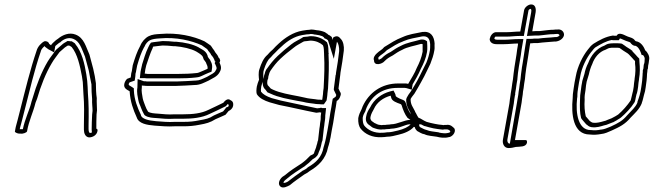

<svg xmlns="http://www.w3.org/2000/svg" viewBox="-20 -624 2945 865"><path d="M47 -30C52 -25 62 -21 73 -22C81 -20 101 -26 102 -33C110 -80 129 -116 140 -161L147 -179C164 -238 186 -294 213 -339C223 -357 237 -373 248 -389L272 -410C277 -413 280 -416 286 -419C288 -419 291 -418 294 -418L303 -412C329 -380 340 -329 349 -281L353 -254C354 -236 355 -217 356 -199C360 -154 359 -107 358 -58V-40C358 -24 364 -7 381 -5C399 -5 416 -16 419 -33C420 -38 420 -42 415 -44H414C414 -64 414 -88 415 -109L417 -127C417 -146 415 -163 416 -182C413 -201 412 -227 412 -249C410 -260 409 -270 407 -281L400 -314C394 -336 389 -356 383 -378C367 -413 359 -453 321 -468C292 -480 261 -466 242 -450C239 -448 236 -446 232 -443L222 -434C220 -432 211 -424 210 -420C206 -422 204 -425 201 -427C200 -434 191 -440 180 -438C166 -431 150 -414 145 -396C116 -311 94 -219 70 -125L59 -82C56 -69 51 -55 49 -42ZM69 -42C71 -54 76 -67 79 -81L90 -124C114 -218 135 -309 164 -393V-394C166 -402 175 -412 182 -417V-414L187 -410C187 -410 192 -406 198 -402L224 -388L229 -416C230 -418 233 -420 233 -420L244 -429C245 -430 247 -431 250 -433L253 -434L254 -436C269 -449 289 -457 310 -449C339 -438 347 -407 363 -369C369 -347 375 -326 380 -306L386 -274L392 -244C392 -222 393 -198 395 -178C394 -157 397 -141 397 -125L395 -107V-106C394 -85 393 -61 393 -40L394 -27C392 -26 388 -25 385 -25C382 -26 379 -31 379 -43V-61C380 -110 380 -158 376 -204C376 -224 374 -240 373 -258V-259L369 -288C361 -337 349 -390 319 -426L318 -428L317 -429C313 -432 309 -434 308 -435L303 -438H297C295 -438 294 -439 289 -439H283L279 -436C271 -432 266 -428 263 -426L262 -425L234 -401L231 -398C222 -384 207 -367 195 -347C167 -300 144 -241 127 -182L121 -163V-162C111 -123 92 -87 83 -42H80H78H74Z M540 -246C536 -226 552 -220 564 -213C567 -166 580 -130 596 -95C605 -67 641 -61 677 -58C705 -56 735 -53 766 -55H805C833 -55 854 -57 879 -62C908 -67 927 -72 951 -87C966 -94 982 -100 996 -107C1001 -113 1006 -119 1010 -124C1018 -127 1028 -136 1030 -146C1033 -162 1027 -169 1018 -173C1006 -183 993 -170 986 -161C964 -151 942 -139 919 -129C887 -113 848 -109 805 -109H766C738 -107 715 -110 691 -112C675 -113 657 -114 647 -121C642 -129 637 -139 634 -148C630 -160 626 -167 623 -181C621 -196 616 -212 619 -231V-239C622 -238 626 -238 629 -238C634 -237 638 -237 641 -237H775C803 -238 830 -239 857 -241C882 -241 900 -252 920 -261C938 -272 958 -278 969 -298C981 -317 974 -330 969 -342C971 -345 971 -348 972 -352C970 -359 968 -363 965 -364C962 -373 957 -380 950 -388C947 -394 943 -400 938 -406C936 -410 932 -415 929 -419C920 -425 911 -432 901 -438C852 -461 780 -478 702 -471C684 -470 666 -469 650 -461C634 -453 619 -436 612 -418C597 -391 588 -363 578 -330L574 -304C572 -297 570 -290 570 -283C569 -280 570 -278 569 -275L553 -269C547 -264 542 -255 540 -246ZM560 -246C560 -248 563 -251 564 -253L587 -261L589 -275C590 -280 590 -283 590 -283V-284V-286C590 -291 591 -296 593 -301V-303L598 -329C608 -363 616 -387 629 -411L630 -412L631 -414C636 -427 646 -438 656 -443C667 -448 681 -450 700 -451C774 -458 843 -441 889 -420C897 -415 905 -408 913 -403C915 -400 918 -397 919 -394L920 -393L921 -392C926 -386 930 -381 931 -377L932 -375L934 -374C940 -367 943 -361 946 -354L948 -347H951L947 -340L951 -332C957 -318 958 -316 952 -307L951 -306V-305C946 -295 935 -291 913 -278C891 -268 879 -261 861 -261H860C834 -259 805 -258 778 -257H644C641 -257 639 -257 636 -258H634H632H628L600 -268L599 -230C595 -206 601 -187 603 -174C606 -156 612 -150 615 -139C619 -128 624 -118 629 -109L631 -106L633 -104C649 -93 671 -93 686 -92C709 -90 735 -87 764 -89H802C846 -89 889 -93 925 -111C950 -122 971 -133 992 -143L998 -146L1002 -151C1003 -152 1004 -154 1005 -155L1007 -154C1011 -152 1011 -154 1010 -146C1010 -145 1006 -142 1005 -142L999 -140L995 -134L985 -122C972 -116 960 -112 946 -105L944 -104L942 -103C922 -90 907 -87 878 -82C854 -77 835 -75 808 -75H768C739 -73 711 -76 683 -78C646 -81 620 -89 615 -104V-105V-106C599 -140 585 -174 583 -218V-226L576 -231C561 -240 559 -240 560 -246ZM612 -290 610 -272H632C640 -271 640 -271 642 -271H781C808 -271 838 -272 863 -275C878 -276 886 -281 889 -282C901 -287 911 -293 920 -296L933 -301L935 -314C939 -336 928 -350 928 -350L927 -354L925 -356C924 -357 922 -360 918 -365V-367H917L916 -369V-370L915 -374C908 -396 886 -403 877 -409V-410H876C849 -425 812 -433 774 -436H773H765C747 -438 732 -439 715 -439H714H712C698 -437 685 -436 671 -434L660 -432L654 -423C651 -418 649 -414 648 -411C635 -385 628 -357 620 -333V-332C617 -319 613 -304 612 -290ZM632 -292C633 -305 636 -318 639 -330C648 -356 656 -383 668 -408C668 -410 669 -412 670 -414C683 -416 697 -417 712 -419C728 -419 742 -418 760 -416H768C804 -413 840 -405 864 -392C875 -385 891 -377 895 -365V-364C897 -357 899 -353 902 -351L908 -342C910 -333 917 -328 915 -314C905 -310 896 -305 885 -301C880 -299 872 -295 866 -295C839 -292 811 -291 784 -291H645C644 -291 641 -291 638 -292Z M1149 -313C1143 -297 1146 -275 1147 -265C1143 -255 1139 -244 1137 -234C1135 -221 1134 -209 1137 -200C1148 -182 1170 -171 1195 -163L1238 -151C1295 -140 1348 -127 1405 -116C1411 -117 1417 -117 1421 -118C1423 -117 1425 -117 1427 -117C1422 -85 1428 -101 1422 -68C1422 -60 1420 -53 1419 -45C1417 -27 1415 -9 1413 8C1413 10 1411 11 1411 13C1410 20 1408 26 1406 32C1404 44 1398 53 1395 65C1394 71 1384 74 1378 77C1366 90 1354 101 1339 112C1314 128 1286 146 1264 165L1252 173C1238 185 1230 206 1244 217C1256 226 1275 216 1286 210C1306 193 1329 178 1351 162C1361 157 1369 152 1376 146C1413 124 1448 93 1458 39C1460 32 1463 25 1464 18C1466 15 1465 12 1466 9L1469 -4C1471 -18 1478 -55 1481 -70C1484 -85 1482 -80 1485 -95L1488 -115C1493 -143 1493 -141 1497 -169C1504 -173 1510 -179 1514 -193C1517 -200 1515 -207 1512 -210L1505 -225C1508 -246 1510 -266 1513 -287L1514 -297C1520 -330 1525 -363 1529 -396C1531 -416 1526 -438 1516 -448C1507 -459 1499 -466 1481 -455L1479 -444C1478 -448 1477 -453 1474 -458C1469 -462 1464 -466 1458 -468L1456 -471C1452 -473 1448 -476 1444 -479C1432 -484 1420 -487 1406 -488C1397 -490 1389 -491 1382 -491C1376 -490 1369 -489 1363 -489C1356 -488 1349 -487 1343 -486C1301 -479 1264 -454 1236 -428C1226 -419 1218 -411 1209 -401C1201 -394 1192 -386 1185 -377C1167 -362 1157 -338 1149 -313ZM1169 -310C1177 -335 1186 -354 1197 -363L1199 -365L1201 -367C1206 -373 1213 -381 1220 -387L1221 -388L1223 -390C1230 -398 1238 -405 1249 -415C1274 -439 1306 -460 1342 -466C1347 -467 1355 -468 1361 -469C1370 -469 1376 -470 1380 -471C1386 -471 1392 -470 1399 -468H1400H1402C1413 -467 1424 -464 1432 -461C1435 -459 1437 -457 1439 -456L1442 -451L1448 -449C1450 -448 1454 -446 1457 -443C1458 -440 1459 -439 1460 -435L1484 -359L1498 -436L1500 -434L1499 -433H1500C1504 -429 1509 -410 1508 -394C1504 -360 1500 -330 1494 -297L1493 -287L1492 -286C1489 -265 1487 -245 1484 -224V-219L1495 -196C1492 -186 1491 -187 1489 -186L1479 -179L1477 -168C1473 -140 1473 -143 1468 -115L1465 -95C1462 -78 1463 -83 1461 -70C1459 -56 1452 -19 1449 -4L1446 9V12L1444 15V18C1443 23 1441 29 1439 36L1438 38V39C1430 84 1403 109 1368 129L1366 130L1365 132C1360 136 1353 141 1344 145H1343L1341 147C1320 162 1298 177 1277 194C1265 201 1259 200 1258 200C1257 199 1256 196 1264 188L1274 180L1275 179C1295 162 1323 144 1348 128L1350 127C1365 116 1377 105 1389 93C1393 91 1409 83 1414 68C1417 57 1422 52 1426 34C1428 26 1429 19 1430 16C1430 15 1433 9 1433 8V7C1435 -10 1437 -29 1439 -46C1440 -54 1442 -63 1442 -69C1448 -105 1443 -90 1447 -118L1449 -137H1431L1427 -139L1419 -137C1419 -137 1414 -137 1409 -136C1353 -147 1300 -160 1245 -171L1204 -182C1180 -190 1164 -200 1156 -211C1155 -215 1155 -223 1157 -234C1158 -241 1162 -251 1166 -261L1168 -266L1167 -271C1166 -280 1165 -301 1169 -310ZM1165 -263C1162 -248 1163 -231 1176 -220L1185 -208L1199 -202C1235 -185 1277 -178 1318 -170L1346 -165C1363 -160 1381 -159 1394 -157C1401 -156 1404 -155 1411 -155H1417C1418 -155 1421 -154 1427 -154H1439L1451 -171L1452 -176C1454 -185 1454 -193 1455 -199V-200V-201C1456 -211 1457 -219 1458 -227V-228V-229C1461 -287 1463 -329 1460 -380L1461 -384L1460 -386C1459 -399 1461 -415 1454 -431L1453 -434L1450 -436C1435 -449 1411 -461 1381 -461H1379H1377C1375 -461 1370 -460 1365 -459C1357 -458 1355 -458 1353 -458L1346 -457L1340 -453C1328 -445 1308 -437 1292 -424C1270 -407 1251 -391 1231 -372C1212 -354 1197 -335 1183 -315L1182 -314L1181 -313C1179 -309 1175 -304 1173 -293C1173 -291 1170 -287 1169 -279L1168 -271L1166 -264ZM1185 -263 1188 -270 1189 -279C1190 -284 1192 -288 1193 -293C1194 -297 1196 -301 1199 -306C1212 -325 1226 -343 1243 -359C1262 -377 1282 -393 1303 -409C1316 -420 1333 -428 1348 -437H1349C1350 -437 1351 -438 1352 -438C1356 -438 1359 -439 1363 -439C1367 -440 1373 -440 1378 -441C1403 -441 1423 -431 1435 -420C1440 -409 1439 -396 1440 -381V-378C1443 -326 1441 -286 1438 -227C1436 -218 1436 -209 1435 -199C1434 -191 1433 -183 1432 -176L1431 -174C1428 -174 1424 -175 1421 -175H1415C1411 -175 1406 -176 1400 -177C1385 -179 1368 -180 1354 -184L1326 -190C1285 -198 1242 -205 1210 -220L1200 -225L1191 -235C1183 -241 1183 -249 1185 -263Z M1594 -92C1593 -72 1596 -55 1606 -43C1624 -21 1656 -3 1701 -6C1708 -6 1716 -7 1723 -8C1741 -8 1759 -13 1775 -17C1801 -23 1829 -34 1845 -53C1846 -52 1847 -51 1849 -51C1850 -44 1854 -39 1859 -34C1869 -29 1879 -21 1893 -19C1906 -12 1930 -11 1948 -8C1962 -4 1984 -1 2001 -6C2015 -6 2035 -26 2028 -44C2021 -52 2009 -65 1990 -61H1982C1979 -60 1976 -60 1974 -61L1956 -63L1939 -66C1928 -68 1912 -72 1902 -75C1889 -80 1877 -90 1865 -94C1861 -101 1857 -107 1854 -114C1852 -117 1850 -120 1849 -124C1841 -141 1829 -153 1830 -178C1834 -186 1841 -194 1847 -202C1858 -220 1866 -234 1876 -252C1886 -269 1897 -291 1906 -310L1919 -337C1927 -358 1933 -374 1937 -398C1939 -408 1937 -418 1938 -428C1936 -459 1922 -485 1883 -480C1849 -473 1823 -470 1794 -457C1762 -445 1739 -429 1711 -412C1701 -399 1690 -396 1677 -383C1669 -376 1660 -363 1665 -352C1665 -325 1702 -335 1713 -349C1724 -360 1732 -365 1749 -374C1762 -383 1777 -393 1791 -399C1815 -413 1846 -417 1876 -426H1879C1880 -426 1882 -426 1884 -425V-413V-398V-391C1879 -364 1869 -340 1858 -319C1849 -295 1832 -269 1820 -248L1819 -246C1815 -247 1812 -248 1808 -248H1774C1698 -248 1642 -206 1614 -145C1612 -141 1611 -136 1609 -132C1602 -118 1597 -108 1594 -92ZM1614 -93C1616 -106 1620 -112 1627 -125V-126V-127C1630 -134 1632 -140 1632 -140C1656 -193 1703 -228 1770 -228H1804C1805 -228 1807 -228 1811 -227L1835 -220L1839 -244C1851 -264 1865 -288 1876 -314C1888 -337 1899 -361 1904 -391V-392L1905 -401V-417L1904 -438L1896 -443C1890 -446 1884 -446 1883 -446H1877L1873 -445C1847 -437 1815 -433 1785 -417C1768 -409 1753 -399 1740 -390C1722 -381 1713 -375 1700 -362L1699 -361L1697 -360C1696 -359 1689 -355 1686 -355V-356L1685 -359L1684 -363C1684 -364 1686 -367 1688 -369H1689V-370C1697 -378 1708 -382 1723 -398C1751 -415 1769 -428 1797 -438L1798 -439H1799C1824 -450 1849 -453 1882 -460C1907 -463 1916 -450 1918 -425C1918 -411 1918 -404 1917 -398C1913 -376 1909 -362 1901 -342L1888 -316C1878 -296 1868 -275 1859 -259C1849 -241 1841 -228 1830 -211C1822 -201 1818 -194 1813 -185L1811 -180L1810 -176C1809 -145 1824 -127 1830 -114C1831 -110 1834 -104 1836 -102L1846 -82L1830 -64C1820 -52 1798 -42 1773 -36C1756 -32 1741 -28 1727 -28H1726H1724C1717 -27 1710 -26 1705 -26H1704C1665 -23 1637 -39 1622 -57C1616 -64 1614 -76 1614 -93ZM1629 -96C1625 -75 1637 -64 1647 -58C1652 -54 1658 -49 1662 -48C1663 -48 1670 -45 1671 -45C1677 -43 1684 -41 1688 -41C1695 -40 1700 -40 1703 -41H1713L1719 -42L1736 -43L1740 -44C1779 -45 1808 -64 1825 -64H1897L1842 -101C1839 -103 1836 -106 1832 -109C1821 -122 1814 -141 1808 -160C1805 -168 1802 -170 1802 -170L1799 -172L1795 -174C1773 -182 1764 -189 1763 -191C1762 -193 1763 -197 1759 -204L1753 -216L1737 -212C1700 -202 1665 -177 1647 -139C1640 -129 1632 -115 1630 -101ZM1649 -96 1650 -101C1652 -110 1659 -124 1664 -132C1678 -164 1707 -184 1740 -193C1741 -190 1742 -186 1743 -182C1747 -169 1765 -162 1785 -155C1786 -154 1788 -153 1789 -151C1795 -131 1804 -108 1816 -93C1820 -90 1825 -87 1829 -84C1802 -84 1771 -64 1741 -64L1736 -63L1721 -62L1715 -61H1705C1701 -60 1698 -60 1694 -61C1689 -61 1684 -62 1680 -64C1678 -64 1677 -65 1676 -66C1670 -68 1664 -71 1660 -75C1654 -78 1647 -85 1649 -96ZM1856 -75C1859 -74 1860 -73 1864 -71H1859ZM1868 -69C1875 -65 1883 -60 1892 -56H1893H1894C1905 -53 1920 -48 1932 -46L1950 -43L1965 -41C1976 -39 1977 -40 1981 -41H1988H1990C1995 -42 2003 -40 2009 -33C2009 -31 2006 -27 2004 -26H2002L1998 -25C1988 -22 1969 -24 1957 -27L1956 -28H1955C1935 -31 1913 -33 1906 -37L1903 -38L1900 -39C1893 -40 1883 -46 1873 -51C1870 -55 1869 -55 1869 -56Z M2186 -448C2187 -433 2199 -425 2217 -425H2251C2272 -425 2292 -428 2314 -428L2313 -419C2311 -410 2309 -395 2307 -379C2301 -344 2294 -299 2291 -267C2289 -253 2286 -240 2285 -227L2281 -203L2280 -195C2278 -182 2276 -170 2275 -158L2246 4C2242 24 2252 43 2271 43C2282 43 2293 41 2304 38C2324 36 2348 39 2354 20C2355 12 2354 7 2348 7H2300L2330 -162C2331 -173 2333 -185 2335 -198C2335 -206 2337 -216 2339 -227C2340 -241 2343 -254 2345 -268C2346 -280 2348 -298 2351 -318C2354 -334 2356 -351 2359 -367C2362 -388 2365 -408 2367 -419L2369 -429C2374 -429 2379 -429 2385 -430H2403C2430 -434 2452 -434 2479 -437H2485C2500 -439 2518 -449 2521 -466C2522 -481 2509 -494 2491 -491C2485 -491 2479 -491 2474 -490C2456 -490 2439 -487 2420 -485C2418 -485 2414 -484 2410 -484H2394L2378 -483L2393 -568C2396 -587 2391 -604 2373 -604C2360 -604 2343 -591 2341 -577L2324 -482C2302 -482 2284 -479 2264 -479H2213C2199 -477 2189 -463 2186 -448ZM2207 -451C2209 -457 2212 -459 2212 -459H2261C2283 -459 2300 -462 2320 -462H2340L2361 -577C2361 -579 2367 -584 2369 -584C2371 -584 2376 -583 2373 -568L2354 -462L2392 -464H2407C2412 -464 2416 -465 2417 -465H2418C2438 -467 2455 -470 2471 -470H2473H2475C2477 -470 2481 -471 2487 -471H2489H2490C2494 -472 2500 -469 2501 -465C2500 -463 2495 -458 2487 -457H2482H2481C2456 -454 2432 -454 2404 -450H2386H2385C2381 -449 2377 -449 2372 -449H2352L2347 -419C2345 -408 2342 -388 2339 -367C2336 -349 2334 -333 2331 -318V-317C2328 -297 2326 -279 2325 -267C2323 -253 2320 -239 2319 -226C2317 -215 2316 -206 2315 -197C2313 -183 2310 -171 2309 -161L2277 23H2275C2271 23 2264 17 2266 4L2295 -159V-160C2296 -171 2298 -182 2300 -195L2301 -196V-204L2305 -228V-229C2306 -241 2309 -253 2311 -267V-268V-269C2313 -300 2321 -344 2327 -379V-380C2329 -395 2331 -410 2333 -419L2338 -448H2318C2294 -448 2273 -445 2254 -445H2220C2209 -445 2208 -449 2207 -451Z M2564 -223C2561 -206 2560 -192 2560 -181C2553 -111 2561 -18 2637 -18C2655 -16 2671 -17 2687 -20C2707 -22 2719 -29 2736 -36C2771 -52 2796 -64 2821 -94C2840 -114 2860 -131 2871 -158L2872 -162C2876 -172 2878 -184 2881 -195C2882 -201 2885 -207 2886 -213L2889 -231C2891 -241 2891 -251 2893 -261C2894 -272 2895 -282 2895 -291C2896 -298 2897 -304 2897 -310L2899 -315C2900 -319 2899 -324 2900 -328C2902 -335 2903 -343 2904 -352C2909 -371 2897 -387 2889 -396H2887C2881 -414 2867 -435 2846 -438H2845C2843 -439 2842 -440 2841 -441C2833 -453 2823 -454 2809 -459C2798 -462 2769 -484 2758 -463H2746L2742 -464C2708 -459 2680 -443 2654 -427C2644 -420 2636 -411 2628 -400C2605 -371 2582 -325 2574 -280C2570 -262 2567 -244 2564 -223ZM2584 -223V-224C2587 -244 2590 -262 2594 -279V-280C2601 -321 2623 -364 2643 -389V-390H2644C2651 -399 2657 -407 2663 -411C2688 -426 2710 -439 2737 -444L2740 -443H2768L2773 -451C2781 -449 2791 -443 2800 -440C2817 -434 2819 -435 2823 -428V-427H2824C2828 -422 2831 -421 2833 -420L2837 -418H2841C2852 -416 2862 -402 2867 -387L2871 -376H2877C2884 -368 2886 -360 2884 -354V-352V-350C2884 -342 2882 -336 2880 -331V-329V-328C2879 -323 2879 -319 2879 -317L2877 -310L2876 -307C2876 -301 2876 -296 2875 -291V-289V-287C2875 -282 2874 -270 2873 -260C2871 -249 2871 -240 2869 -231L2866 -213C2865 -210 2863 -202 2862 -196C2859 -185 2855 -174 2852 -166V-164L2851 -160C2842 -140 2827 -128 2807 -106L2806 -105C2784 -79 2766 -70 2732 -54C2712 -46 2704 -42 2688 -40H2687H2686C2672 -37 2659 -36 2643 -38H2642H2641C2586 -38 2572 -110 2580 -182V-184L2581 -185C2581 -194 2581 -207 2584 -223ZM2603 -256C2601 -246 2598 -231 2597 -218C2594 -202 2593 -187 2593 -172C2592 -141 2592 -116 2598 -92L2600 -89L2602 -86C2609 -78 2615 -71 2620 -65L2622 -63L2624 -62C2627 -60 2632 -53 2645 -51H2646C2667 -48 2688 -55 2701 -59C2708 -60 2717 -63 2723 -66C2727 -68 2733 -70 2741 -73H2742L2760 -83L2761 -84C2766 -87 2769 -89 2771 -90L2774 -92L2777 -94C2799 -113 2823 -138 2838 -162L2840 -166L2842 -173C2845 -185 2845 -192 2848 -201L2849 -202V-203C2849 -204 2851 -208 2852 -215L2855 -234V-235C2856 -246 2857 -256 2859 -267V-269C2864 -295 2863 -322 2861 -342L2860 -360L2855 -365C2852 -368 2848 -372 2845 -376C2838 -384 2832 -389 2829 -393V-395L2827 -396C2827 -396 2823 -400 2821 -401L2802 -413C2796 -418 2789 -422 2785 -425L2782 -427L2777 -428C2770 -429 2765 -429 2761 -429H2746C2741 -429 2735 -429 2728 -428C2714 -427 2705 -419 2704 -419C2667 -406 2642 -373 2630 -340C2622 -325 2616 -307 2613 -291C2609 -277 2606 -268 2603 -258V-257ZM2623 -256C2626 -266 2629 -277 2633 -289C2636 -304 2642 -323 2648 -335C2658 -365 2680 -391 2708 -400C2713 -402 2722 -408 2728 -408C2733 -409 2737 -409 2742 -409H2757C2761 -409 2765 -409 2771 -408C2776 -404 2783 -400 2788 -396L2807 -384C2809 -383 2810 -381 2813 -379C2818 -373 2824 -368 2829 -362C2832 -358 2837 -353 2841 -349V-337C2844 -318 2843 -293 2839 -269V-267C2837 -255 2836 -244 2835 -233L2832 -215L2829 -203C2826 -193 2825 -183 2822 -174L2821 -171C2807 -150 2785 -125 2765 -108C2761 -106 2757 -103 2752 -100L2735 -91C2728 -88 2722 -86 2717 -84C2711 -81 2706 -79 2700 -78C2686 -74 2669 -69 2652 -71C2646 -72 2641 -76 2637 -79L2619 -100C2614 -122 2612 -147 2614 -175C2613 -188 2615 -204 2618 -219C2619 -233 2621 -246 2623 -256Z"/></svg>

Font: Scribbler
Style: ClrIta
Weight: 400
Designer: Mew Too
Foundry: Cannot Into Space Fonts
Version: Version 1.001